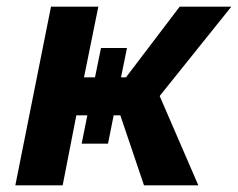

<svg xmlns="http://www.w3.org/2000/svg" viewBox="-20 -556 714 576"><path d="M133 -536H275L232 -324H265L283 -412H361L343 -324H358L519 -536H674L459 -268L575 0H412L341 -210H321L304 -125H225L242 -210H209L168 0H26Z"/></svg>

Font: Argentum Sans Medium
Style: Italic
Weight: 500
Italic angle: -11°
Designer: Julieta Ulanovsky (font), Cristiano Sobral (main changes and remaster)
Foundry: Julieta Ulanovsky (font), Cristiano Sobral (main changes and remaster)
Version: Version 2.007;June 15, 2022;FontCreator 14.0.0.2814 64-bit; 